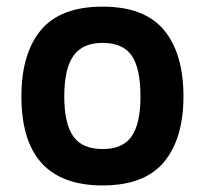

<svg xmlns="http://www.w3.org/2000/svg" viewBox="-20 -547 621 582"><path d="M536.1 -254.9Q536.1 -127 477.1 -55.9Q418 15.1 291 15.1Q44.9 15.1 44.9 -254.9Q44.9 -384.8 104 -455.8Q163.1 -526.9 291 -526.9Q418 -526.9 477.1 -455.8Q536.1 -384.8 536.1 -254.9ZM405.8 -254.9Q405.8 -339.4 379.4 -378.2Q353 -417 291 -417Q229.5 -417 202.1 -377.2Q174.8 -337.4 174.8 -254.9Q174.8 -172.9 201.9 -134Q229 -95.2 291 -95.2Q352.1 -95.2 378.9 -133.5Q405.8 -171.9 405.8 -254.9Z"/></svg>

Font: Clear Sans
Style: Bold
Weight: 700
Foundry: Intel Corporation
Version: Version 1.00